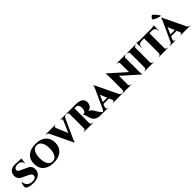

<svg xmlns="http://www.w3.org/2000/svg" viewBox="566 -3113 5293 5293"><g transform="rotate(-45 3212.5 -466.5)"><path d="M303 -487 490 -400Q615 -343 605 -206Q598 -99 516 -42.5Q434 14 291 14Q208 14 145 -4.5Q82 -23 54 -51Q39 -89 49.5 -148Q60 -207 86 -240H95Q89 -158 150 -97Q211 -36 312 -36Q380 -36 416.5 -64.5Q453 -93 453 -134Q453 -166 428 -192Q403 -218 347 -244L184 -320Q115 -351 83.5 -407Q52 -463 61 -535Q71 -622 132 -668Q193 -714 294 -714Q360 -714 463 -704H541L519 -541H509Q509 -596 466 -630Q423 -664 350 -664Q290 -664 253.5 -641Q217 -618 214 -580Q213 -566 217.5 -554Q222 -542 229 -533Q236 -524 249 -515Q262 -506 273.5 -500Q285 -494 303 -487Z M1095 -714Q1224 -714 1317.5 -671Q1411 -628 1461 -545.5Q1511 -463 1511 -350Q1511 -179 1400 -82.5Q1289 14 1095 14Q901 14 790.5 -82.5Q680 -179 680 -350Q680 -521 790.5 -617.5Q901 -714 1095 -714ZM952.5 -119Q1004 -36 1095.5 -36Q1187 -36 1238.5 -119Q1290 -202 1290 -350Q1290 -498 1238.5 -581Q1187 -664 1095.5 -664Q1004 -664 952.5 -581Q901 -498 901 -350Q901 -202 952.5 -119Z M2053 -700H2276V-690H2267Q2259 -690 2250 -688Q2241 -686 2232 -682Q2223 -678 2215 -671.5Q2207 -665 2199 -656Q2191 -647 2184 -636L1951 -125Q1898 -13 1894 24H1885L1568 -635Q1537 -690 1484 -690H1476V-700H1855V-690H1846Q1825 -690 1811.5 -672.5Q1798 -655 1808 -627L1951 -284L2100 -627Q2112 -655 2098 -672.5Q2084 -690 2062 -690H2053Z M2270 -700H2661Q2700 -700 2735 -695.5Q2770 -691 2806 -678Q2842 -665 2868 -644.5Q2894 -624 2910 -589.5Q2926 -555 2926 -511Q2926 -480 2918 -451.5Q2910 -423 2893 -395Q2876 -367 2843.5 -347.5Q2811 -328 2766 -321Q2805 -310 2836.5 -282.5Q2868 -255 2888 -221Q2889 -220 2898.5 -203.5Q2908 -187 2918.5 -169Q2929 -151 2944.5 -127Q2960 -103 2973 -86Q2996 -55 3013 -39Q3030 -23 3047 -17Q3064 -11 3089 -10V0H2964Q2923 0 2894.5 -2Q2866 -4 2833.5 -10.5Q2801 -17 2777.5 -29Q2754 -41 2731 -62.5Q2708 -84 2690 -114Q2674 -141 2664.5 -170Q2655 -199 2648.5 -231Q2642 -263 2638 -275Q2633 -292 2627 -304.5Q2621 -317 2614 -324Q2607 -331 2600.5 -335Q2594 -339 2586 -342V-352H2602Q2630 -352 2651.5 -364.5Q2673 -377 2688.5 -405Q2704 -433 2709 -475Q2712 -504 2711 -516Q2704 -648 2597 -648H2553V-73Q2553 -47 2572 -28.5Q2591 -10 2617 -10H2629V0H2270V-10H2283Q2309 -10 2327.5 -28Q2346 -46 2347 -72V-627Q2347 -644 2338 -658.5Q2329 -673 2314.5 -681.5Q2300 -690 2283 -690H2270Z M3379 -724 3696 -65Q3728 -10 3780 -10H3788V0H3409V-10H3418Q3440 -10 3454 -27.5Q3468 -45 3457 -73L3418 -166H3204L3164 -73Q3155 -53 3160.5 -39Q3166 -25 3177.5 -17.5Q3189 -10 3202 -10H3211V0H2988V-10H2997Q3020 -10 3042.5 -23.5Q3065 -37 3080 -64L3313 -575Q3366 -687 3370 -724ZM3226 -216H3397L3313 -416Z M4242 -700H4608V-690H4590Q4565 -690 4547 -672.5Q4529 -655 4528 -630V-114Q4528 -77 4531.5 -45Q4535 -13 4538 0L4541 14H4532L4053 -412V-71Q4053 -54 4061.5 -40Q4070 -26 4084 -18Q4098 -10 4114 -10H4133V0H3767V-10H3786Q3811 -10 3829 -27.5Q3847 -45 3847 -71V-590Q3847 -625 3844 -656Q3841 -687 3837 -701L3834 -715H3844L4323 -289V-629Q4322 -655 4304 -672.5Q4286 -690 4261 -690H4242Z M4997 -10V0H4638V-10H4651Q4677 -10 4695.5 -28.5Q4714 -47 4715 -73V-628Q4714 -654 4695.5 -672Q4677 -690 4651 -690H4638V-700H4997V-690H4984Q4958 -690 4939.5 -672Q4921 -654 4920 -628V-73Q4920 -47 4939 -28.5Q4958 -10 4984 -10Z M5154 -701H5597Q5628 -701 5664 -707Q5700 -713 5715 -719V-513L5705 -514V-521Q5705 -561 5689.5 -590Q5674 -619 5645 -634.5Q5616 -650 5576 -651H5478V-72Q5479 -46 5497.5 -28Q5516 -10 5542 -10H5555V0H5196V-10H5209Q5235 -10 5253.5 -28Q5272 -46 5273 -71V-651H5174Q5114 -650 5080 -615.5Q5046 -581 5046 -521V-514L5036 -513V-719Q5050 -713 5086.5 -707Q5123 -701 5154 -701Z M6042 -771 6035 -764Q5982 -770 5917 -797Q5852 -824 5802 -857Q5823 -930 5887 -957Q5931 -920 5977 -867.5Q6023 -815 6042 -771ZM6016 -724 6333 -65Q6365 -10 6417 -10H6425V0H6046V-10H6055Q6077 -10 6091 -27.5Q6105 -45 6094 -73L6055 -166H5841L5801 -73Q5792 -53 5797.5 -39Q5803 -25 5814.5 -17.5Q5826 -10 5839 -10H5848V0H5625V-10H5634Q5657 -10 5679.5 -23.5Q5702 -37 5717 -64L5950 -575Q6003 -687 6007 -724ZM5863 -216H6034L5950 -416Z"/></g></svg>

Font: Cinzel Decorative Black
Style: Regular
Weight: 900
Designer: Natanael Gama
Version: Version 1.001;PS 001.001;hotconv 1.0.56;makeotf.lib2.0.21325